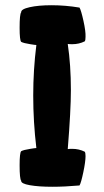

<svg xmlns="http://www.w3.org/2000/svg" viewBox="-20 -718 396 734"><path d="M55 -86Q55 -134 61 -140Q70 -145 96 -149Q114 -152 119 -152Q107 -252 107 -353Q107 -450 119 -546Q114 -546 96 -549Q70 -553 61 -558Q55 -564 55 -612Q55 -664 61 -671Q60 -683 93.5 -690.5Q127 -698 177 -698Q230 -698 284 -689Q290 -679 299 -638.5Q308 -598 307 -577Q307 -564 304 -560Q282 -549 256 -549Q245 -549 239 -550Q251 -469 251 -374Q251 -296 239 -148Q245 -149 256 -149Q282 -149 304 -138Q307 -134 307 -121Q307 -100 298.5 -59.5Q290 -19 284 -9Q227 -4 180 -4Q128 -4 94 -10Q60 -16 61 -27Q55 -34 55 -86Z"/></svg>

Font: Gorditas
Style: Regular
Weight: 400
Designer: Gustavo Dipre (gbrenda1987@gmail.com)
Foundry: Gustavo Dipre (gbrenda1987@gmail.com)
Version: Version 1.001